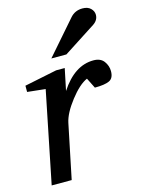

<svg xmlns="http://www.w3.org/2000/svg" viewBox="-112 -797 634 862"><g transform="rotate(-15 204.5 -366.0)"><path d="M409 -427Q409 -394 387.5 -384Q366 -374 320 -374L296 -422Q259 -406 216 -350.5Q173 -295 164 -252L112 0H19L105 -425L21 -434V-463L172 -494H212L191 -393Q257 -494 345 -494Q378 -494 393.5 -473Q409 -452 409 -427ZM409 -689Q409 -664 385 -648L235 -551H165L301 -707Q323 -732 358 -732Q382 -732 395.5 -719Q409 -706 409 -689Z"/></g></svg>

Font: Veleka
Style: Italic
Weight: 400
Italic angle: -12°
Designer: Stefan Peev, Context Ltd, 2016; SIL International, 1997-2014.
Foundry: Stefan Peev, Context Ltd, 2016
Version: Version 1.000